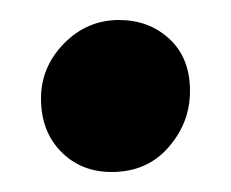

<svg xmlns="http://www.w3.org/2000/svg" viewBox="-20 -357 231 192"><path d="M91.6 -185Q61 -185 41 -205.4Q21 -225.8 21 -258.5Q21 -290 44 -313.5Q67 -337 99.1 -337Q129 -337 149.5 -318Q170 -299 170 -266Q170 -234.3 148.5 -209.7Q127 -185 91.6 -185Z"/></svg>

Font: Faustina VF Beta
Style: Regular
Weight: 400
Designer: Alfonso Garcia
Foundry: Omnibus-Type
Version: Version 1.006